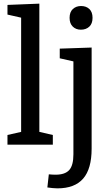

<svg xmlns="http://www.w3.org/2000/svg" viewBox="-20 -794 605 1054"><path d="M270 -53V0H21V-53L96 -70V-697L21 -714V-767L196 -774V-70ZM295 240Q282 240 268.5 238.5Q255 237 240 235L248 163Q258 164 267.5 164.5Q277 165 285 165Q337 165 360 139.5Q383 114 383 53V-457L308 -474V-527L483 -533V22Q483 133 436.5 186.5Q390 240 295 240ZM424 -631Q397 -631 379.5 -648Q362 -665 362 -696Q362 -728 380 -744.5Q398 -761 425 -761Q453 -761 470.5 -744.5Q488 -728 488 -696Q488 -664 470 -647.5Q452 -631 424 -631Z"/></svg>

Font: Bitter Medium
Style: Regular
Weight: 500
Designer: Sol Matas, and Bitter project Authors
Foundry: Sol Matas
Version: Version 2.001